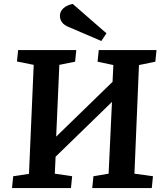

<svg xmlns="http://www.w3.org/2000/svg" viewBox="-20 -954 827 974"><path d="M548 -437 262 -159 258 -73 346 -60 340 0H41L47 -60L127 -72L151 -625L66 -642L72 -700H367L361 -641L281 -625L265 -261L551 -539L555 -624L475 -641L481 -700H774L768 -641L685 -624L662 -73L756 -60L750 0H448L454 -60L531 -73ZM520 -785 494 -746 331 -816Q305 -826 294.5 -841Q284 -856 284 -873Q284 -896 301.5 -912Q319 -928 349 -934Z"/></svg>

Font: Literata 12pt SemiBold
Style: Italic
Weight: 600
Italic angle: -2°
Designer: Latin by Veronika Burian and Jose Scaglione. Greek by Irene Vlachou. Cyrillic by Vera Evstafieva
Foundry: TypeTogether
Version: Version 3.002